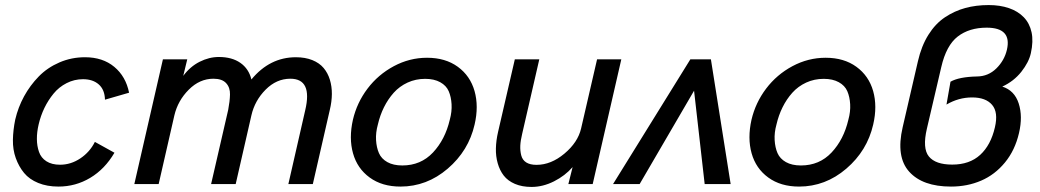

<svg xmlns="http://www.w3.org/2000/svg" viewBox="-20 -720 4066 751"><path d="M208.5 9.8Q164.1 9.8 129.4 -4.4Q94.7 -18.6 74.2 -43.5Q53.7 -68.4 41.7 -101.6Q29.8 -134.8 30.5 -173.1Q31.2 -211.4 39.6 -252.4Q50.8 -300.3 74.2 -343.3Q97.7 -386.2 131.6 -420.9Q165.5 -455.6 212.4 -475.8Q259.3 -496.1 312.5 -496.1Q381.8 -496.1 427 -458.5Q472.2 -420.9 484.9 -357.4L390.6 -330.1Q389.6 -369.1 366.5 -389.6Q343.3 -410.2 304.7 -410.2Q270.5 -410.2 240.5 -394.8Q210.4 -379.4 189.5 -353.8Q168.5 -328.1 153.8 -297.9Q139.2 -267.6 131.3 -233.9Q124 -203.1 124.3 -176Q124.5 -148.9 132.6 -125.7Q140.6 -102.5 161.6 -89.1Q182.6 -75.7 214.8 -75.7Q257.3 -75.7 294.4 -100.6Q331.5 -125.5 351.1 -165L427.7 -122.6Q390.1 -58.6 333 -24.4Q275.9 9.8 208.5 9.8Z M505.4 0 617.2 -487.8H712.4L696.8 -423.3Q723.6 -459.5 760.7 -478.3Q797.9 -497.1 835.9 -497.1Q887.2 -497.1 920.2 -474.1Q953.1 -451.2 963.4 -409.2Q1035.2 -496.1 1137.2 -496.1Q1173.8 -496.1 1201.7 -484.9Q1229.5 -473.6 1245.8 -454.1Q1262.2 -434.6 1270.3 -408.2Q1278.3 -381.8 1278.1 -352.1Q1277.8 -322.3 1270 -290L1203.6 0H1107.9L1173.8 -288.6Q1203.1 -412.1 1115.7 -412.1Q1061.5 -412.1 1019 -369.4Q976.6 -326.7 963.4 -269L901.9 0H805.7L872.6 -290.5Q878.9 -323.2 879.6 -350.3Q880.4 -377.4 864.5 -394.8Q848.6 -412.1 814.9 -412.1Q761.2 -412.1 718.5 -369.4Q675.8 -326.7 662.1 -269L600.6 0Z M1546.4 9.8Q1474.6 9.8 1426 -25.6Q1377.4 -61 1360.8 -120.4Q1344.2 -179.7 1360.4 -251.5Q1376 -318.4 1417.5 -373.3Q1459 -428.2 1520.5 -461.2Q1582 -494.1 1650.4 -494.1Q1722.2 -494.1 1770.8 -458.7Q1819.3 -423.3 1836.2 -363.8Q1853 -304.2 1836.4 -232.9Q1813 -130.4 1731.2 -60.3Q1649.4 9.8 1546.4 9.8ZM1553.7 -72.8Q1626 -72.8 1673.6 -123.5Q1721.2 -174.3 1739.3 -251.5Q1748 -283.2 1746.3 -312.3Q1744.6 -341.3 1735.1 -363.3Q1725.6 -385.3 1701.9 -398.4Q1678.2 -411.6 1643.1 -411.6Q1606 -411.6 1574.2 -397Q1542.5 -382.3 1520 -357.2Q1497.6 -332 1481.9 -300.5Q1466.3 -269 1458 -232.9Q1449.2 -201.2 1450.9 -172.1Q1452.6 -143.1 1462.2 -121.1Q1471.7 -99.1 1495.1 -85.9Q1518.6 -72.8 1553.7 -72.8Z M2059.1 11.2Q2022 11.2 1994.1 -0.7Q1966.3 -12.7 1950.4 -33.2Q1934.6 -53.7 1926.8 -81.3Q1918.9 -108.9 1919.7 -139.6Q1920.4 -170.4 1928.2 -204.1L1993.7 -487.8H2089.4L2022.5 -196.8Q2016.1 -170.4 2015.1 -150.4Q2014.2 -130.4 2018.8 -112.3Q2023.4 -94.2 2038.3 -84.7Q2053.2 -75.2 2078.6 -75.2Q2135.3 -75.2 2187.7 -119.1Q2240.2 -163.1 2252.9 -217.3L2315.4 -487.8H2410.2L2298.3 0H2203.1L2219.7 -66.4Q2190.4 -32.7 2147 -10.7Q2103.5 11.2 2059.1 11.2Z M2377.9 0 2680.2 -487.8H2760.7L2837.9 0H2736.3L2694.8 -365.2L2481.9 0Z M3105.5 9.8Q3033.7 9.8 2985.1 -25.6Q2936.5 -61 2919.9 -120.4Q2903.3 -179.7 2919.4 -251.5Q2935.1 -318.4 2976.6 -373.3Q3018.1 -428.2 3079.6 -461.2Q3141.1 -494.1 3209.5 -494.1Q3281.2 -494.1 3329.8 -458.7Q3378.4 -423.3 3395.3 -363.8Q3412.1 -304.2 3395.5 -232.9Q3372.1 -130.4 3290.3 -60.3Q3208.5 9.8 3105.5 9.8ZM3112.8 -72.8Q3185.1 -72.8 3232.7 -123.5Q3280.3 -174.3 3298.3 -251.5Q3307.1 -283.2 3305.4 -312.3Q3303.7 -341.3 3294.2 -363.3Q3284.7 -385.3 3261 -398.4Q3237.3 -411.6 3202.1 -411.6Q3165 -411.6 3133.3 -397Q3101.6 -382.3 3079.1 -357.2Q3056.6 -332 3041 -300.5Q3025.4 -269 3017.1 -232.9Q3008.3 -201.2 3010 -172.1Q3011.7 -143.1 3021.2 -121.1Q3030.8 -99.1 3054.2 -85.9Q3077.6 -72.8 3112.8 -72.8Z M3699.7 9.8Q3588.9 9.8 3536.4 -48.3Q3483.9 -106.4 3510.7 -222.2L3570.3 -480Q3584 -540 3611.3 -583.7Q3638.7 -627.4 3676 -652.3Q3713.4 -677.2 3755.6 -688.7Q3797.9 -700.2 3847.2 -700.2Q3891.6 -700.2 3926.5 -688.2Q3961.4 -676.3 3984.4 -652.6Q4007.3 -628.9 4014.9 -593.8Q4022.5 -558.6 4012.2 -512.2Q4004.4 -476.6 3974.9 -439.2Q3945.3 -401.9 3900.4 -381.3Q3948.2 -366.2 3964.6 -315.4Q3981 -264.6 3965.8 -199.7Q3950.2 -132.3 3910.9 -84.5Q3871.6 -36.6 3817.6 -13.4Q3763.7 9.8 3699.7 9.8ZM3704.6 -76.2Q3772.5 -76.2 3814 -114.3Q3855.5 -152.3 3871.6 -222.2Q3885.3 -280.8 3860.6 -309.8Q3835.9 -338.9 3782.2 -338.9Q3729.5 -338.9 3682.1 -311L3697.8 -400.4Q3731.4 -419.4 3801.8 -420.9Q3845.7 -421.4 3877.2 -452.4Q3908.7 -483.4 3918.5 -525.4Q3938.5 -611.8 3839.4 -611.8Q3771 -611.8 3726.1 -577.1Q3681.2 -542.5 3661.6 -457L3605.5 -216.8Q3587.4 -139.6 3613.3 -107.9Q3639.2 -76.2 3704.6 -76.2Z"/></svg>

Font: HK Grotesk Medium Italic
Style: Regular
Weight: 500
Italic angle: -13°
Designer: Alfredo Marco Pradil and Stefan Peev
Foundry: Hanken Design Co.
Version: Version 1.000;PS 001.000;hotconv 1.0.88;makeotf.lib2.5.64775